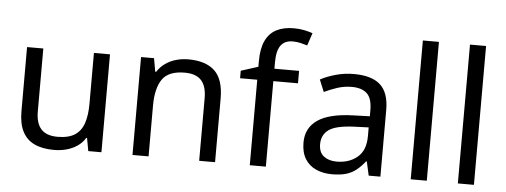

<svg xmlns="http://www.w3.org/2000/svg" viewBox="-50 -901 2758 1047"><g transform="rotate(5 1328.5 -377.5)"><path d="M533 -536V0H461L448 -71H444Q427 -43 400 -25Q373 -7 341 1.5Q309 10 274 10Q210 10 166.5 -10.5Q123 -31 101 -74Q79 -117 79 -185V-536H168V-191Q168 -127 197 -95Q226 -63 287 -63Q347 -63 381.5 -85.5Q416 -108 430.5 -151.5Q445 -195 445 -257V-536Z M961 -546Q1057 -546 1106 -499.5Q1155 -453 1155 -349V0H1068V-343Q1068 -408 1039 -440Q1010 -472 948 -472Q859 -472 825 -422Q791 -372 791 -278V0H703V-536H774L787 -463H792Q810 -491 836.5 -509.5Q863 -528 895 -537Q927 -546 961 -546Z M1568 -468H1433V0H1345V-468H1251V-509L1345 -539V-570Q1345 -639 1365.5 -682Q1386 -725 1425 -745Q1464 -765 1519 -765Q1551 -765 1577.5 -759.5Q1604 -754 1623 -747L1600 -678Q1584 -683 1563 -688Q1542 -693 1520 -693Q1476 -693 1454.5 -663.5Q1433 -634 1433 -571V-536H1568Z M1868 -545Q1966 -545 2013 -502Q2060 -459 2060 -365V0H1996L1979 -76H1975Q1952 -47 1927.5 -27.5Q1903 -8 1871.5 1Q1840 10 1795 10Q1747 10 1708.5 -7Q1670 -24 1648 -59.5Q1626 -95 1626 -149Q1626 -229 1689 -272.5Q1752 -316 1883 -320L1974 -323V-355Q1974 -422 1945 -448Q1916 -474 1863 -474Q1821 -474 1783 -461.5Q1745 -449 1712 -433L1685 -499Q1720 -518 1768 -531.5Q1816 -545 1868 -545ZM1894 -259Q1794 -255 1755.5 -227Q1717 -199 1717 -148Q1717 -103 1744.5 -82Q1772 -61 1815 -61Q1883 -61 1928 -98.5Q1973 -136 1973 -214V-262Z M2314 0H2226V-760H2314Z M2572 0H2484V-760H2572Z"/></g></svg>

Font: Noto Sans Armenian
Style: Regular
Weight: 400
Designer: Monotype Design Team
Foundry: Monotype Imaging Inc.
Version: Version 2.007